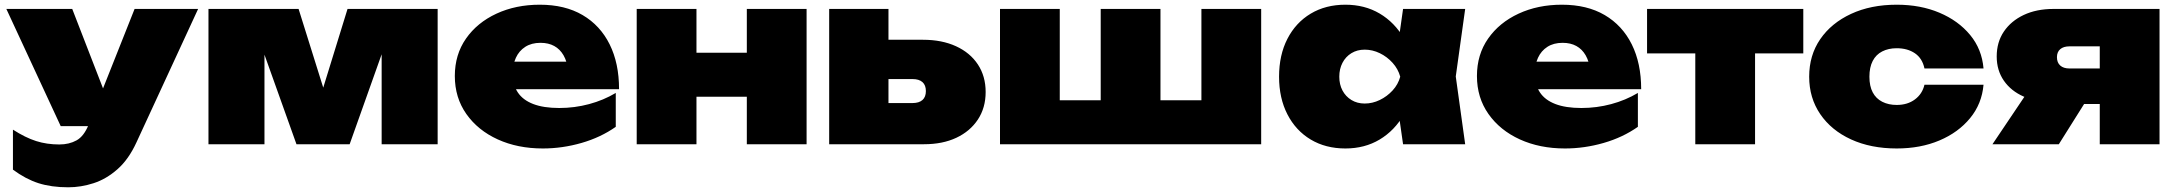

<svg xmlns="http://www.w3.org/2000/svg" viewBox="-20 -613 9246 816"><path d="M270 183Q198 183 143.5 165.5Q89 148 35 108V-62Q88 -28 133.5 -13.5Q179 1 232 1Q274 1 305.5 -16.5Q337 -34 357 -84L552 -575H822L560 -8Q527 64 479.5 106Q432 148 378 165.5Q324 183 270 183ZM238 -77 7 -575H287L480 -77Z M866 0V-575H1249L1384 -144H1324L1457 -575H1840V0H1602V-475H1635L1466 0H1240L1071 -473L1104 -475V0Z M2287 18Q2180 18 2095.5 -20.5Q2011 -59 1962 -128.5Q1913 -198 1913 -290Q1913 -381 1960.5 -449Q2008 -517 2090 -555Q2172 -593 2274 -593Q2381 -593 2456 -549Q2531 -505 2571 -424.5Q2611 -344 2611 -234H2121V-351H2463L2395 -313Q2390 -352 2375 -378Q2360 -404 2335.5 -417.5Q2311 -431 2277 -431Q2239 -431 2212.5 -414Q2186 -397 2172.5 -367.5Q2159 -338 2159 -301Q2159 -253 2180.5 -220.5Q2202 -188 2246 -171Q2290 -154 2357 -154Q2422 -154 2483.5 -170.5Q2545 -187 2597 -218V-74Q2533 -29 2451.5 -5.5Q2370 18 2287 18Z M2686 -575H2940V0H2686ZM3154 -575H3408V0H3154ZM2833 -389H3247V-202H2833Z M3504 0V-575H3756V-60L3683 -175H3858Q3886 -175 3900.5 -188Q3915 -201 3915 -226Q3915 -251 3900.5 -264Q3886 -277 3858 -277H3678V-444H3903Q3983 -444 4043 -416.5Q4103 -389 4136 -339Q4169 -289 4169 -222Q4169 -155 4136 -105Q4103 -55 4044.5 -27.5Q3986 0 3907 0Z M4230 0V-575H4484V-111L4408 -187H4734L4658 -111V-575H4912V-111L4836 -187H5162L5086 -111V-575H5340V0Z M5943 0 5914 -203 5943 -287 5914 -370 5943 -575H6207L6167 -288L6207 0ZM5996 -287Q5986 -195 5946.5 -126.5Q5907 -58 5843.5 -20Q5780 18 5698 18Q5614 18 5550.5 -20Q5487 -58 5451.5 -127Q5416 -196 5416 -287Q5416 -379 5451.5 -448Q5487 -517 5550.5 -555Q5614 -593 5698 -593Q5780 -593 5843.5 -555.5Q5907 -518 5947 -449.5Q5987 -381 5996 -287ZM5672 -287Q5672 -254 5685.5 -228.5Q5699 -203 5723.5 -188Q5748 -173 5780 -173Q5813 -173 5844 -188Q5875 -203 5898.5 -228.5Q5922 -254 5931 -287Q5922 -320 5898.5 -346Q5875 -372 5844 -387Q5813 -402 5780 -402Q5748 -402 5723.5 -387Q5699 -372 5685.5 -346Q5672 -320 5672 -287Z M6631 18Q6524 18 6439.5 -20.5Q6355 -59 6306 -128.5Q6257 -198 6257 -290Q6257 -381 6304.5 -449Q6352 -517 6434 -555Q6516 -593 6618 -593Q6725 -593 6800 -549Q6875 -505 6915 -424.5Q6955 -344 6955 -234H6465V-351H6807L6739 -313Q6734 -352 6719 -378Q6704 -404 6679.5 -417.5Q6655 -431 6621 -431Q6583 -431 6556.5 -414Q6530 -397 6516.5 -367.5Q6503 -338 6503 -301Q6503 -253 6524.5 -220.5Q6546 -188 6590 -171Q6634 -154 6701 -154Q6766 -154 6827.5 -170.5Q6889 -187 6941 -218V-74Q6877 -29 6795.5 -5.5Q6714 18 6631 18Z M7185 -487H7439V0H7185ZM6980 -575H7644V-386H6980Z M8410 -253Q8403 -172 8353 -111Q8303 -50 8222.5 -16Q8142 18 8041 18Q7931 18 7847 -20.5Q7763 -59 7716 -128Q7669 -197 7669 -287Q7669 -378 7716 -446.5Q7763 -515 7847 -554Q7931 -593 8041 -593Q8142 -593 8222.5 -559Q8303 -525 8353 -464.5Q8403 -404 8410 -322H8159Q8150 -365 8118.5 -386.5Q8087 -408 8041 -408Q8006 -408 7979.5 -394.5Q7953 -381 7939 -354Q7925 -327 7925 -287Q7925 -247 7939 -220.5Q7953 -194 7979.5 -180.5Q8006 -167 8041 -167Q8087 -167 8118.5 -190.5Q8150 -214 8159 -253Z M8973 -322V-171H8709L8707 -179Q8635 -179 8581 -202.5Q8527 -226 8496.5 -270Q8466 -314 8466 -373Q8466 -434 8496.5 -479Q8527 -524 8581 -549.5Q8635 -575 8707 -575H9158V0H8904V-515L8970 -416H8775Q8750 -416 8736 -404Q8722 -392 8722 -370Q8722 -347 8736 -334.5Q8750 -322 8775 -322ZM8899 -269 8730 0H8448L8629 -269Z"/></svg>

Font: Unbounded Black
Style: Regular
Weight: 900
Designer: Luke Prowse, Jean-Baptiste Morizot, Fátima Lázaro, Florian Runge
Foundry: NaN
Version: Version 1.701;gftools[0.9.28.dev5+ged2979d]